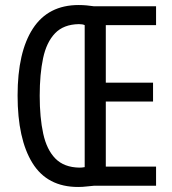

<svg xmlns="http://www.w3.org/2000/svg" viewBox="-20 -739 686 764"><path d="M293 -719Q310 -719 325 -717.5Q340 -716 354 -714H601V-639H401V-410H589V-335H401V-76H601V0H355Q340 1 324.5 3Q309 5 291 5Q168 5 109 -90.5Q50 -186 50 -359Q50 -532 111 -625.5Q172 -719 293 -719ZM294 -643Q233 -642 199 -606.5Q165 -571 151.5 -507.5Q138 -444 138 -358Q138 -271 152 -207Q166 -143 200.5 -108Q235 -73 296 -72Q307 -72 317 -74V-639Q309 -643 294 -643Z"/></svg>

Font: Noto Sans Sinhala UI ExtraCondensed
Style: Regular
Weight: 400
Width: 2
Designer: Jelle Bosma - Monotype Design Team
Foundry: Monotype Imaging Inc.
Version: Version 2.006; ttfautohint (v1.8.4.7-5d5b)